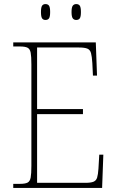

<svg xmlns="http://www.w3.org/2000/svg" viewBox="-20 -922 575 942"><path d="M45 0V-20H78Q103 -20 115 -26Q127 -32 130.5 -51Q134 -70 134 -108V-606Q134 -645 130.5 -663.5Q127 -682 115 -688Q103 -694 78 -694H45V-714H450L456 -551H436L433 -613Q431 -645 426.5 -661.5Q422 -678 408.5 -683.5Q395 -689 366 -689H162V-387H387V-362H162V-25H398Q426 -25 439 -30.5Q452 -36 456.5 -50.5Q461 -65 463 -94L467 -163H487L481 0ZM354 -824Q343 -824 337 -832Q331 -840 331 -863Q331 -886 337 -894Q343 -902 354 -902Q366 -902 371.5 -894Q377 -886 377 -863Q377 -840 371.5 -832Q366 -824 354 -824ZM203 -824Q192 -824 186.5 -832Q181 -840 181 -863Q181 -886 186.5 -894Q192 -902 203 -902Q215 -902 220.5 -894Q226 -886 226 -863Q226 -840 220.5 -832Q215 -824 203 -824Z"/></svg>

Font: Noto Serif Georgian SemiCondensed Thin
Style: Regular
Weight: 100
Width: 4
Designer: Monotype Design Team, Akaki Razmadze
Foundry: Google LLC
Version: Version 2.003; ttfautohint (v1.8.4.7-5d5b)